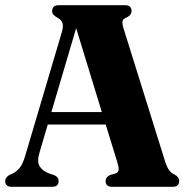

<svg xmlns="http://www.w3.org/2000/svg" viewBox="-21 -720 714 740"><path d="M205 -22.5Q205 0 180 0H24Q-1 0 -1 -22.5Q-1 -35 14 -45L28 -51.5Q42.5 -58 55 -73.2Q67.5 -88.5 77.5 -124L217 -595Q224 -619 219.8 -631.2Q215.5 -643.5 201 -651.5Q190.5 -657.5 185.2 -663Q180 -668.5 180 -677.5Q180 -700 205.5 -700H460.5Q486 -700 486 -677.5Q486 -661.5 465 -651.5Q454 -647 451.5 -639.5Q449 -632 454.5 -612.5L614 -102Q622 -76 630.2 -64.8Q638.5 -53.5 651.5 -47.5Q669.5 -38 669.5 -22.5Q669.5 0 644 0H411Q386 0 386 -22.5Q386 -37 403.5 -45.5L423 -51Q433.5 -54.5 435.8 -63.2Q438 -72 431.5 -93.5L386.5 -240H163L131 -131Q120.5 -96.5 132.5 -78Q144.5 -59.5 171 -50.5L188 -45Q205 -37.5 205 -22.5ZM177 -288H371.5L272.5 -611.5Z"/></svg>

Font: Fraunces 144pt S050
Style: Bold
Weight: 700
Version: Version 1.000; ttfautohint (v1.8.3)